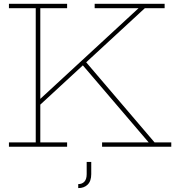

<svg xmlns="http://www.w3.org/2000/svg" viewBox="-20 -772 939 1010"><path d="M27 -729V-752H333V-729H192V-23H333V0H27V-23H168V-729ZM426 -453 793 -23H881V0H517V-23H762L410 -435ZM178 -239 709 -729H478V-752H846V-729H742L187 -217ZM436 80H460V144Q460 180.5 441.2 199Q422.5 217.5 391.5 217.5V196.5Q412 196.5 424 183.5Q436 170.5 436 144Z"/></svg>

Font: Hepta Slab ExtraLight ExtraLight
Style: Regular
Weight: 250
Version: Version 1.102